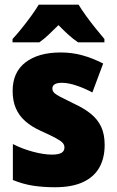

<svg xmlns="http://www.w3.org/2000/svg" viewBox="-20 -786 497 816"><path d="M424.8 -169.9Q424.8 -113.8 401.9 -73.5Q378.9 -33.2 332 -11.7Q285.2 9.8 213.4 9.8Q163.6 9.8 120.6 3.2Q77.6 -3.4 34.7 -21V-173.8Q75.7 -152.8 121.1 -140.9Q166.5 -128.9 200.7 -128.9Q228 -128.9 241 -136.2Q253.9 -143.6 253.9 -159.2Q253.9 -169.9 246.6 -178.5Q239.3 -187 217.8 -198.7Q196.3 -210.4 153.8 -229.5Q113.8 -247.6 87.2 -271.2Q60.5 -294.9 47.1 -326.4Q33.7 -357.9 33.7 -399.9Q33.7 -479 88.4 -521Q143.1 -563 237.8 -563Q286.6 -563 329.8 -551Q373 -539.1 418.5 -516.1L372.6 -393.1Q339.8 -410.6 304.9 -422.4Q270 -434.1 243.2 -434.1Q223.1 -434.1 212.9 -428Q202.6 -421.9 202.6 -409.7Q202.6 -400.4 209.2 -392.8Q215.8 -385.3 236.1 -374.5Q256.3 -363.8 296.9 -344.2Q337.9 -325.2 366.5 -302Q395 -278.8 409.9 -247.3Q424.8 -215.8 424.8 -169.9ZM314 -766.1Q327.6 -743.7 346.2 -718Q364.7 -692.4 385 -667.2Q405.3 -642.1 423.8 -620.1V-606H312Q291.5 -619.6 271.5 -637.7Q251.5 -655.8 228.5 -679.2Q204.6 -655.3 185.5 -637.5Q166.5 -619.6 147 -606H33.2V-620.1Q49.8 -637.7 71.3 -664.3Q92.8 -690.9 112.8 -718.5Q132.8 -746.1 144.5 -766.1Z"/></svg>

Font: Open Sans SemiCondensed ExtraBold
Style: Regular
Weight: 800
Width: 4
Designer: Monotype Design Team
Foundry: Monotype Imaging Inc.
Version: Version 3.000